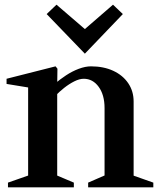

<svg xmlns="http://www.w3.org/2000/svg" viewBox="-20 -799 674 819"><path d="M14 0V-20L114 -55L100 -36V-440L118 -423L8 -441V-463L217 -516L225 -506L224 -435L213 -441Q235 -460 261.5 -477.5Q288 -495 316 -505.5Q344 -516 368 -516Q422 -516 463 -497Q504 -478 527 -444Q550 -410 550 -366V-35L538 -54L634 -20V0H356V-20L441 -57L426 -34V-338Q426 -394 401 -428.5Q376 -463 337 -463Q319 -463 297 -452Q275 -441 253.5 -424Q232 -407 214 -388L224 -415V-34L210 -56L295 -20V0ZM342 -570 179 -739 221 -779 342 -675 462 -779 504 -739Z"/></svg>

Font: Wittgenstein SemiBold
Style: Regular
Weight: 600
Designer: Jörg Drees
Foundry: Jörg Drees
Version: Version 1.500